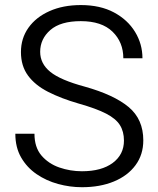

<svg xmlns="http://www.w3.org/2000/svg" viewBox="-20 -741 633 770"><path d="M477.1 -177.2Q477.1 -213.4 460.9 -239.3Q444.8 -265.1 405.5 -285.4Q366.2 -305.7 295.4 -325.7Q224.6 -346.2 172.6 -372.8Q120.6 -399.4 92.3 -438Q64 -476.6 64 -532.2Q64 -587.4 94.2 -629.9Q124.5 -672.4 178.7 -696.5Q232.9 -720.7 304.2 -720.7Q381.8 -720.7 437 -691.2Q492.2 -661.6 521.7 -613Q551.3 -564.5 551.3 -507.3H474.6Q474.6 -571.8 431.2 -614Q387.7 -656.2 304.2 -656.2Q222.7 -656.2 181.9 -620.6Q141.1 -585 141.1 -533.2Q141.1 -485.8 181.6 -452.9Q222.2 -419.9 319.8 -393.6Q437 -360.8 495.8 -311.8Q554.7 -262.7 554.7 -178.2Q554.7 -120.6 523.4 -78.4Q492.2 -36.1 436.8 -13.2Q381.3 9.8 308.6 9.8Q260.3 9.8 212.9 -3.2Q165.5 -16.1 126.7 -42.7Q87.9 -69.3 64.7 -109.6Q41.5 -149.9 41.5 -204.6H118.2Q118.2 -150.4 146.2 -117.4Q174.3 -84.5 218 -69.3Q261.7 -54.2 308.6 -54.2Q387.2 -54.2 432.1 -87.6Q477.1 -121.1 477.1 -177.2Z"/></svg>

Font: Vazirmatn UI Light
Style: Regular
Weight: 300
Designer: Saber Rastikerdar
Foundry: Saber Rastikerdar
Version: Version 33.003